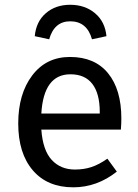

<svg xmlns="http://www.w3.org/2000/svg" viewBox="-20 -780 584 812"><path d="M276.9 -689.9Q209.5 -689.9 188 -613.8L127 -627Q132.8 -689 174.1 -724.4Q215.3 -759.8 276.9 -759.8Q339.4 -759.8 381.8 -724.1Q424.3 -688.5 430.2 -627L369.1 -613.8Q347.7 -689.9 276.9 -689.9ZM493.2 -278.8Q493.2 -256.3 491.2 -231.9H154.8Q161.1 -144.5 198.7 -103.8Q236.3 -63 296.9 -63Q335.4 -63 367.4 -73.7Q399.4 -84.5 434.1 -108.9L474.1 -54.2Q390.1 12.2 290 12.2Q180.2 12.2 118.7 -59.8Q57.1 -131.8 57.1 -257.8Q57.1 -382.8 116.2 -460.9Q175.3 -539.1 275.9 -539.1Q380.9 -539.1 437 -470.2Q493.2 -401.4 493.2 -278.8ZM401.9 -299.8V-306.2Q401.9 -384.3 370.6 -425Q339.4 -465.8 277.8 -465.8Q164.6 -465.8 154.8 -299.8Z"/></svg>

Font: FiraGO
Style: Regular
Weight: 400
Designer: bBox Type
Foundry: bBox Type GmbH
Version: Version 1.001;PS 001.001;hotconv 1.0.88;makeotf.lib2.5.64775